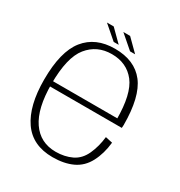

<svg xmlns="http://www.w3.org/2000/svg" viewBox="-164 -802 867 923"><g transform="rotate(30 269.0 -341.0)"><path d="M259.5 4.5V-25.5Q173.5 -25.5 126.5 -94.2Q79.5 -163 79.5 -298.5Q79.5 -445.5 129 -506.5Q178.5 -567.5 260 -567.5Q343 -567.5 389.8 -507.8Q436.5 -448 436.5 -305.5L441.5 -313H72.5V-284H478Q479 -292 479 -300.5Q479 -456.5 424.5 -527Q370 -597.5 260 -597.5Q153 -597.5 95.8 -526Q38.5 -454.5 38.5 -298.5Q38.5 -154 93.2 -74.8Q148 4.5 259.5 4.5ZM259.5 -25.5V4.5Q323 4.5 369.2 -17Q415.5 -38.5 441 -87.2Q466.5 -136 473 -199L434 -207.5Q428 -153 407.5 -108Q387 -63 347.8 -44.2Q308.5 -25.5 259.5 -25.5ZM328.5 -622.5H356.5L291.5 -687H254ZM237.5 -622.5H265.5L200.5 -687H163Z"/></g></svg>

Font: Anybody UltraCondensed Thin ExtraLight
Style: Regular
Weight: 250
Version: Version 1.111